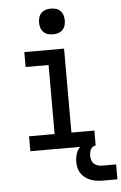

<svg xmlns="http://www.w3.org/2000/svg" viewBox="-62 -792 648 1025"><g transform="rotate(-5 262.5 -279.5)"><path d="M75 0V-80H212V-450H89V-530H302V-80H425V0ZM250 -611Q236 -611 222.5 -615Q209 -619 199 -629Q189 -639 185 -652.5Q181 -666 181 -680Q181 -694 185 -707.5Q189 -721 199 -731Q209 -741 222.5 -745Q236 -749 250 -749Q264 -749 277.5 -745Q291 -741 301 -731Q311 -721 315 -707.5Q319 -694 319 -680Q319 -666 315 -652.5Q311 -639 301 -629Q291 -619 277.5 -615Q264 -611 250 -611ZM450 190Q433 190 416.5 188Q400 186 384.5 180.5Q369 175 355 165Q341 155 331.5 141.5Q322 128 318 111.5Q314 95 314 78Q314 56 321 34.5Q328 13 344 -2.5Q360 -18 381.5 -24.5Q403 -31 425 -31V0Q416 0 409 5.5Q402 11 398 19Q394 27 392.5 35.5Q391 44 391 53Q391 65 394.5 76Q398 87 406.5 95Q415 103 426.5 106.5Q438 110 450 110H525V190Z"/></g></svg>

Font: Iosevka Slab Medium
Style: Regular
Weight: 500
Monospace: yes
Designer: Belleve Invis
Foundry: Belleve Invis
Version: Version 11.1.1; ttfautohint (v1.8.3)